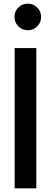

<svg xmlns="http://www.w3.org/2000/svg" viewBox="-20 -1017 304 1047"><path d="M60 -755H178V10H60ZM59 -925Q59 -955 80 -976Q101 -997 132 -997Q162 -997 183 -976Q204 -955 204 -925Q204 -894 183 -873Q162 -852 132 -852Q101 -852 80 -873.5Q59 -895 59 -925Z"/></svg>

Font: BLUETTI 2.0 Medium
Style: Italic
Weight: 500
Designer: Stijn de Vries
Foundry: tokotype
Version: Version 2.005;October 31, 2023;FontCreator 14.0.0.2814 64-bi